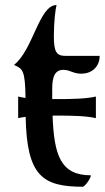

<svg xmlns="http://www.w3.org/2000/svg" viewBox="-20 -708 403 738"><path d="M180.7 -365.7C180.7 -410.6 189.5 -439.5 223.6 -439.5C249.5 -439.5 261.2 -424.8 291.5 -424.8C340.8 -424.8 363.3 -459.5 363.3 -493.2H232.4C197.3 -493.2 187 -507.8 187 -568.8C187 -624.5 193.4 -674.8 197.3 -688.5C130.4 -689.5 107.4 -515.6 33.7 -458.5C66.9 -443.4 76.7 -439.9 78.1 -331.5C67.9 -333 58.1 -335 49.8 -336.9V-253.9C58.1 -255.9 67.9 -257.8 78.6 -258.8C83 -31.2 143.6 9.8 299.3 9.8C310.1 4.4 329.6 -23.9 329.1 -34.2C212.9 -34.2 187.5 -111.8 182.1 -263.7H202.1C251.5 -263.7 312 -262.7 348.6 -253.9V-336.9C312 -328.1 251.5 -327.1 202.1 -327.1H180.7Z"/></svg>

Font: Amarante
Style: Regular
Weight: 400
Designer: Karolina Lach
Foundry: Sorkin Type Co.
Version: Version 1.001